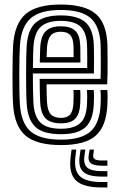

<svg xmlns="http://www.w3.org/2000/svg" viewBox="-20 -630 525 847"><path d="M249.8 10Q141.8 10 92.9 -31.5Q44 -73 37.8 -168Q36.2 -191.2 35.6 -228.4Q35 -265.5 35.1 -305.8Q35.2 -346 36 -379.8Q36.8 -413.5 37.8 -430Q44.5 -526.5 93.2 -568.2Q142 -610 247.8 -610Q351.8 -610 400.5 -570.4Q449.2 -530.8 453.8 -436Q454 -428.2 454.2 -407.1Q454.5 -386 454.6 -358.8Q454.8 -331.5 454.4 -304.5Q454 -277.5 452.8 -258H185.2Q185.5 -240.2 185.8 -225.4Q186 -210.5 186.5 -198.6Q187 -186.8 187.5 -177.5Q189.8 -141.2 204.2 -125.6Q218.8 -110 249.8 -110Q277 -110 289.6 -125.1Q302.2 -140.2 304 -175Q304.5 -187.5 304.8 -202.4Q305 -217.2 303.8 -233H333.8Q335 -218.5 334.8 -202.4Q334.5 -186.2 334 -173.8Q331.8 -126.8 312 -106.4Q292.2 -86 249.8 -86Q203.8 -86 182.1 -106.8Q160.5 -127.5 157.5 -175.8Q156.8 -189 156.2 -205.8Q155.8 -222.5 155.5 -241.9Q155.2 -261.2 155 -282H423.8Q424.5 -304 424.6 -327.8Q424.8 -351.5 424.6 -373.2Q424.5 -395 424.2 -411.2Q424 -427.5 423.8 -434.5Q419.8 -515.8 379 -550.9Q338.2 -586 247.8 -586Q157.5 -586 115.5 -549.4Q73.5 -512.8 67.8 -428.8Q66.8 -413.5 66 -380.9Q65.2 -348.2 65.1 -308.6Q65 -269 65.6 -231.6Q66.2 -194.2 67.8 -169.8Q73 -87.2 114.8 -50.6Q156.5 -14 249.8 -14Q339 -14 379.4 -50.1Q419.8 -86.2 423.8 -169Q424.2 -179.2 424.5 -190.4Q424.8 -201.5 424.5 -212.5Q424.2 -223.5 423.2 -233H453.2Q454.8 -218.8 454.6 -201.9Q454.5 -185 453.8 -168Q449.2 -72.5 401.9 -31.2Q354.5 10 249.8 10ZM249.8 -38Q169.2 -38 135.6 -70.6Q102 -103.2 97.8 -171.8Q96.2 -196.5 95.6 -233.8Q95 -271 95.1 -310.1Q95.2 -349.2 95.9 -380.8Q96.5 -412.2 97.5 -425.8Q102.8 -502.5 139.8 -532.2Q176.8 -562 247.8 -562Q321.8 -562 356.1 -532.6Q390.5 -503.2 393.8 -433.8Q394.2 -425.5 394.5 -404.9Q394.8 -384.2 394.8 -357.9Q394.8 -331.5 394.2 -306H125Q125 -265.2 125.6 -230.8Q126.2 -196.2 127.5 -174.8Q131.5 -114.2 159.6 -88.1Q187.8 -62 249.8 -62Q303.2 -62 332 -85.2Q360.8 -108.5 363.8 -170.5Q364.5 -185.8 364.6 -201Q364.8 -216.2 363.5 -233H393.5Q394.8 -217.5 394.6 -202.1Q394.5 -186.8 393.8 -169.8Q390.5 -99.5 357 -68.8Q323.5 -38 249.8 -38ZM125.2 -330H364.8Q365 -352 364.9 -372.4Q364.8 -392.8 364.5 -408.8Q364.2 -424.8 363.8 -433Q361.2 -489 334 -513.5Q306.8 -538 247.8 -538Q189.8 -538 160.8 -512.5Q131.8 -487 127.5 -423.8Q126.8 -413 126.1 -386.8Q125.5 -360.5 125.2 -330ZM155.5 -354Q155.8 -363.2 156.1 -378Q156.5 -392.8 156.9 -405.8Q157.2 -418.8 157.5 -422.2Q161 -473 182.9 -493.5Q204.8 -514 247.8 -514Q291 -514 311.4 -494.9Q331.8 -475.8 333.8 -432.5Q334.2 -425 334.4 -412.4Q334.5 -399.8 334.6 -384.6Q334.8 -369.5 334.8 -354ZM185.8 -378H304.8Q304.8 -388.5 304.6 -399.4Q304.5 -410.2 304.4 -418.6Q304.2 -427 304 -429.5Q302.5 -462 289.2 -476Q276 -490 247.8 -490Q218.2 -490 204.1 -473.6Q190 -457.2 187.5 -421Q187.2 -415.5 186.9 -409.2Q186.5 -403 186.2 -395.4Q186 -387.8 185.8 -378ZM316.5 30 312.5 63Q305.5 121.8 332.5 147.4Q359.5 173 429.5 173H453.8V197H429.5Q346.8 197 314.8 165.9Q282.8 134.8 291.5 63L295.5 30ZM394.5 30 391.5 53Q389.8 66.5 398.2 72.2Q406.8 78 429.5 78H453.8V101H429.5Q394 101 380.5 89.9Q367 78.8 371.5 53L375.5 30ZM356.5 30 352.5 58Q347.2 94 365.1 109.5Q383 125 429.5 125H453.8V149H429.5Q370 149 347.2 127.9Q324.5 106.8 331.5 58L335.5 30Z"/></svg>

Font: Big Shoulders Inline Text Thin Black
Style: Regular
Weight: 900
Version: Version 2.002